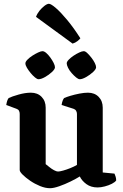

<svg xmlns="http://www.w3.org/2000/svg" viewBox="-20 -989 651 1013"><path d="M244 4Q219 4 191 -7.5Q163 -19 139 -35.5Q115 -52 99.5 -67.5Q84 -83 84 -92V-388Q84 -398 80 -405Q76 -412 67 -415L13 -435Q15 -448 18 -457Q21 -466 26 -472Q43 -480 78 -490Q113 -500 143 -500Q178 -500 199.5 -478Q221 -456 221 -421V-123Q229 -117 240.5 -107.5Q252 -98 265 -91Q278 -84 286 -84Q295 -84 313 -89Q331 -94 351 -102Q371 -110 386 -119V-388Q386 -397 381.5 -404.5Q377 -412 368 -415L305 -435Q307 -449 311 -459Q315 -469 319 -472Q330 -477 351.5 -483.5Q373 -490 398.5 -495Q424 -500 444 -500Q479 -500 500.5 -478Q522 -456 522 -421V-79L584 -73Q586 -68 589.5 -58.5Q593 -49 593 -37Q587 -28 570.5 -19.5Q554 -11 533 -5.5Q512 0 495 0Q460 0 436 -17.5Q412 -35 401 -58Q382 -46 352.5 -31.5Q323 -17 293 -6.5Q263 4 244 4ZM401 -571Q393 -571 381.5 -580.5Q370 -590 358 -603.5Q346 -617 339 -631.5Q332 -646 332 -655Q332 -663 342.5 -674Q353 -685 368 -695Q383 -705 398 -712Q413 -719 422 -719Q430 -719 440.5 -709Q451 -699 462 -685Q473 -671 480 -657Q487 -643 487 -634Q487 -624 471 -609Q455 -594 434.5 -582.5Q414 -571 401 -571ZM183 -571Q176 -571 164.5 -580.5Q153 -590 141.5 -604Q130 -618 122 -631.5Q114 -645 114 -655Q114 -663 124.5 -674Q135 -685 150.5 -695Q166 -705 181 -712Q196 -719 204 -719Q213 -719 224 -709.5Q235 -700 245.5 -685.5Q256 -671 263 -657Q270 -643 270 -634Q270 -624 254 -609Q238 -594 217.5 -582.5Q197 -571 183 -571ZM363 -759 170 -900Q176 -917 188.5 -932.5Q201 -948 215 -958.5Q229 -969 238 -969Q249 -969 275 -946.5Q301 -924 335 -883Q369 -842 404 -787Q400 -781 388.5 -772Q377 -763 363 -759Z"/></svg>

Font: Texturina Medium 12pt
Style: Bold
Weight: 700
Version: Version 1.002